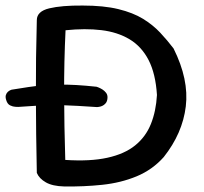

<svg xmlns="http://www.w3.org/2000/svg" viewBox="-86 -671 735 693"><path d="M145.4 2Q103.4 0.9 79.5 -12.8Q55.6 -26.4 46.9 -46.9Q43.9 -186.9 43.5 -325.2Q43.1 -463.5 46.9 -598.4Q47 -630.1 91.8 -640.9Q136.5 -651.6 212.4 -651Q288.4 -651 341.2 -638.1Q394.1 -625.2 430.2 -603.1Q466.2 -580.9 492.3 -553Q518.4 -525.1 540.4 -496.1Q596.4 -384.1 584.6 -286.9Q572.9 -189.8 505 -104.1Q464 -58.1 407.2 -34.6Q350.5 -11.1 283.4 -4Q216.4 3.1 145.4 2ZM149.6 -93.8Q239.4 -87.9 301.4 -101.6Q363.5 -115.2 401.8 -146.2Q440 -177.1 458.6 -223.4Q477.2 -269.6 480.5 -328.2Q475.6 -405.1 450.4 -454.1Q425.1 -503.1 381.7 -529.2Q338.2 -555.2 279.9 -562.2Q221.6 -569.2 150.6 -561.8Q145.1 -449.4 145.4 -332.3Q145.8 -215.2 149.6 -93.8ZM-20.1 -285.1Q-21.8 -285.1 -30.6 -285.5Q-39.5 -285.9 -49.4 -290.6Q-59.4 -295.4 -63.6 -309.8Q-67.1 -320.6 -64.8 -328Q-62.4 -335.4 -57.6 -339.6Q-52.8 -343.8 -48.6 -345.5Q-44.5 -347.2 -44.5 -347.2Q-12.4 -352.5 15.9 -356.7Q44.1 -360.9 71.4 -363.1Q98.6 -365.4 127.6 -365.6Q156.6 -365.9 189.6 -364.1Q222.6 -362.2 262.5 -357.9Q262.5 -357.9 268.9 -355.6Q275.2 -353.2 283.2 -348.4Q291.1 -343.5 296.9 -336Q302.6 -328.5 302 -318.1Q301.4 -305.5 295.5 -298.4Q289.6 -291.4 282.5 -288.5Q275.4 -285.6 269.8 -285.1Q264.2 -284.5 264.2 -284.5Q225.2 -287.1 195.6 -288.8Q166 -290.5 141.7 -291.2Q117.4 -291.9 93.6 -291.2Q69.8 -290.6 42.6 -289.2Q15.4 -287.8 -20.1 -285.1Z"/></svg>

Font: Sour Gummy Black
Style: Regular
Weight: 900
Version: Version 1.000